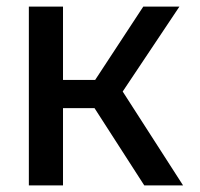

<svg xmlns="http://www.w3.org/2000/svg" viewBox="-20 -559 603 579"><path d="M67 0H170V-233H265L415 0H532L350 -283L521 -539H412L267 -318H170V-539H67Z"/></svg>

Font: Noto Sans Mono SemiCondensed Medium
Style: Regular
Weight: 500
Width: 4
Designer: Monotype Design Team
Foundry: Monotype Imaging Inc.
Version: Version 2.014